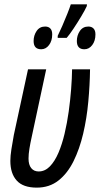

<svg xmlns="http://www.w3.org/2000/svg" viewBox="-20 -858 461 887"><path d="M149.9 8.8Q86.9 8.8 57.4 -23.7Q27.8 -56.2 27.8 -114.7Q27.8 -137.7 32.7 -168.7Q37.6 -199.7 43.9 -234.4L109.4 -537.6H193.4L126 -223.1Q120.1 -196.8 116 -171.4Q111.8 -146 111.8 -125.5Q111.8 -96.7 124.3 -81.3Q136.7 -65.9 158.7 -65.9Q187.5 -65.9 210.2 -89.1Q232.9 -112.3 249.8 -151.6Q266.6 -190.9 278.3 -240.2Q290 -289.6 297.4 -342.5Q304.7 -395.5 308.6 -446Q312.5 -496.6 313 -537.6H396Q395 -464.8 387.9 -388.2Q380.9 -311.5 364.3 -240.7Q347.7 -169.9 319.8 -113.5Q292 -57.1 250.2 -24.2Q208.5 8.8 149.9 8.8ZM246.6 -683.1V-692.4Q255.4 -710 267.6 -738Q279.8 -766.1 290.8 -793.7Q301.8 -821.3 307.1 -837.9H381.8L380.9 -829.6Q373 -812 355.7 -783Q338.4 -753.9 319.8 -726.1Q301.3 -698.2 288.1 -683.1ZM170.4 -630.4Q152.8 -630.4 144 -639.9Q135.3 -649.4 135.3 -668.5Q135.3 -694.3 149.2 -714.8Q163.1 -735.4 188.5 -735.4Q204.1 -735.4 212.6 -726.3Q221.2 -717.3 221.2 -699.2Q221.2 -669.4 206.5 -649.9Q191.9 -630.4 170.4 -630.4ZM369.6 -630.4Q352.5 -630.4 343.8 -639.9Q335 -649.4 335 -668.5Q335 -694.3 348.9 -714.8Q362.8 -735.4 388.2 -735.4Q403.3 -735.4 412.1 -726.3Q420.9 -717.3 420.9 -699.2Q420.9 -669.4 406.2 -649.9Q391.6 -630.4 369.6 -630.4Z"/></svg>

Font: Open Sans Condensed Medium
Style: Italic
Weight: 500
Width: 3
Italic angle: -12°
Designer: Monotype Design Team
Foundry: Monotype Imaging Inc.
Version: Version 3.000